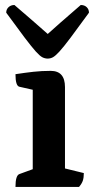

<svg xmlns="http://www.w3.org/2000/svg" viewBox="-20 -737 377 757"><path d="M41 0Q41 -46 57 -50.9L120.1 -73.9L109.1 -58.6V-395.4L121.1 -380.4L56.4 -395Q41 -398.4 41 -444.5Q79.5 -450.4 111.9 -454Q144.3 -457.6 179.8 -457.6Q236.2 -457.6 236.2 -393.8V-61.9L224.2 -75.8L310.5 -54.6Q310.5 -36.4 306.5 -24.6Q302.6 -12.9 291.6 0ZM168.2 -506Q157.1 -506 147 -511.2Q137 -516.4 121.2 -533.9Q105.4 -551.5 77.8 -587.8Q50.3 -624.1 4.5 -687Q4.5 -700 13.7 -708.7Q22.9 -717.3 36.9 -717.3Q83.9 -676.7 115.9 -649Q148 -621.4 168.2 -603.1Q187.9 -621.4 219.7 -649Q251.4 -676.7 298.4 -717.3Q313 -717.3 321.9 -708.7Q330.8 -700 330.8 -687Q285.1 -624.1 257.8 -587.8Q230.5 -551.5 214.4 -533.9Q198.3 -516.4 188.6 -511.2Q178.8 -506 168.2 -506Z"/></svg>

Font: Pitagon Serif
Style: Regular
Weight: 400
Designer: Travis Tran
Foundry: Pitagon
Version: Version 1.000;gftools[0.9.26]